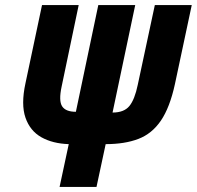

<svg xmlns="http://www.w3.org/2000/svg" viewBox="-20 -734 773 754"><path d="M214 0 250 -168Q187 -170 142.5 -195Q98 -220 80 -272Q62 -324 80 -407L145 -714H289L222 -394Q210 -338 224 -316.5Q238 -295 278 -295L366 -714H511L422 -292Q467 -292 488 -317.5Q509 -343 521 -401L588 -714H733L667 -404Q647 -312 612 -260.5Q577 -209 523.5 -188.5Q470 -168 395 -168L359 0Z"/></svg>

Font: Noto Sans ExtraCondensed ExtraBold
Style: Italic
Weight: 800
Width: 2
Italic angle: -12°
Designer: Monotype Design Team
Foundry: Monotype Imaging Inc.
Version: Version 2.013; ttfautohint (v1.8.4.7-5d5b)